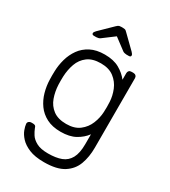

<svg xmlns="http://www.w3.org/2000/svg" viewBox="-225 -834 1030 1164"><g transform="rotate(30 290.5 -252.5)"><path d="M275 220Q211 220 170.5 203Q130 186 107.5 161.5Q85 137 76 112.5Q67 88 66 73Q65 63 72 56.5Q79 50 88 50H102Q110 50 116 53.5Q122 57 126 71Q132 87 145.5 108.5Q159 130 188.5 146Q218 162 270 162Q325 162 362 148Q399 134 418.5 98.5Q438 63 438 0V-69Q413 -35 372.5 -12.5Q332 10 270 10Q212 10 171.5 -11Q131 -32 106 -67Q81 -102 69 -145Q57 -188 56 -232Q55 -260 56 -288Q57 -332 69 -375Q81 -418 106 -453Q131 -488 171.5 -509Q212 -530 270 -530Q332 -530 372.5 -507Q413 -484 438 -451V-497Q438 -507 444 -513.5Q450 -520 460 -520H476Q486 -520 492.5 -513.5Q499 -507 499 -497V-10Q499 54 480 106Q461 158 412.5 189Q364 220 275 220ZM276 -48Q333 -48 368 -75Q403 -102 419.5 -142.5Q436 -183 438 -224Q439 -239 439 -260Q439 -281 438 -296Q436 -337 419.5 -377.5Q403 -418 368 -445Q333 -472 276 -472Q218 -472 183.5 -446Q149 -420 134 -378Q119 -336 117 -288Q116 -260 117 -232Q119 -184 134 -142Q149 -100 183.5 -74Q218 -48 276 -48ZM155 -595Q141 -595 141 -606Q141 -614 153 -626L240 -711Q251 -722 258 -723.5Q265 -725 272 -725H282Q290 -725 297 -723.5Q304 -722 314 -711L401 -626Q413 -614 413 -606Q413 -595 399 -595H382Q376 -595 368.5 -597Q361 -599 357 -602L277 -662L197 -602Q193 -599 185.5 -597Q178 -595 172 -595Z"/></g></svg>

Font: Rubik Light Light
Style: Regular
Weight: 300
Version: Version 2.101